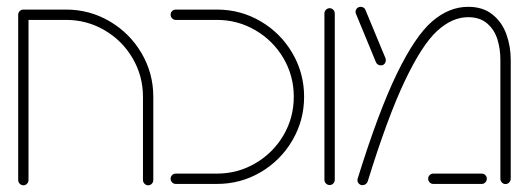

<svg xmlns="http://www.w3.org/2000/svg" viewBox="-20 -547 1573 571"><path d="M34.1 -11.5V-503.3H64.8V-11.5Q64.8 -5.2 60.4 -0.6Q55.9 4.1 49.6 4.1Q43.3 4.1 38.7 -0.6Q34.1 -5.2 34.1 -11.5ZM420.7 4.1Q414.4 4.1 409.8 -0.6Q405.2 -5.2 405.2 -11.5V-259.3Q405.2 -321.1 374.4 -373.7Q343.7 -426.3 291.1 -457Q238.5 -487.8 176.7 -487.8H49.6Q43.3 -487.8 38.7 -492.4Q34.1 -497 34.1 -503.3Q34.1 -509.6 38.7 -514.1Q43.3 -518.5 49.6 -518.5H176.7Q246.7 -518.5 306.3 -483.5Q365.9 -448.5 400.9 -388.9Q435.9 -329.3 435.9 -259.3V-11.5Q435.9 -5.2 431.5 -0.6Q427 4.1 420.7 4.1Z M487.4 -15.6Q487.4 -21.9 491.9 -26.3Q496.3 -30.7 502.6 -30.7H625.2Q687 -30.7 739.6 -61.5Q792.2 -92.2 823 -144.6Q853.7 -197 853.7 -259.3Q853.7 -321.5 823 -373.9Q792.2 -426.3 739.6 -457Q687 -487.8 625.2 -487.8H502.6Q496.3 -487.8 491.9 -492.4Q487.4 -497 487.4 -503.3Q487.4 -509.6 491.9 -514.1Q496.3 -518.5 502.6 -518.5H625.2Q695.6 -518.5 755 -483.7Q814.4 -448.9 849.4 -389.3Q884.4 -329.6 884.4 -259.3Q884.4 -188.9 849.4 -129.3Q814.4 -69.6 755 -34.8Q695.6 0 625.2 0H502.6Q496.3 0 491.9 -4.6Q487.4 -9.3 487.4 -15.6Z M944.8 -12.2V-507Q944.8 -513.3 949.4 -518Q954.1 -522.6 960.4 -522.6Q966.7 -522.6 971.1 -518Q975.6 -513.3 975.6 -507V-12.2Q975.6 -5.9 971.1 -1.3Q966.7 3.3 960.4 3.3Q954.1 3.3 949.4 -1.3Q944.8 -5.9 944.8 -12.2Z M1043 -11.5Q1043 -13 1043.7 -15.9Q1105.9 -215.9 1160.2 -327.6Q1214.4 -439.3 1264.8 -483Q1315.2 -526.7 1372.2 -526.7Q1416.3 -526.7 1444.6 -503.9Q1473 -481.1 1485.9 -445.2Q1498.9 -409.3 1498.9 -369.3V-15.6Q1498.9 -9.3 1494.3 -4.4Q1489.6 0.4 1483.3 0.4Q1477 0.4 1472.6 -4.4Q1468.1 -9.3 1468.1 -15.6V-369.3Q1468.1 -401.5 1459.3 -430Q1450.4 -458.5 1428.9 -477.2Q1407.4 -495.9 1372.2 -495.9Q1324.4 -495.9 1279.6 -454.6Q1234.8 -413.3 1183.7 -305.9Q1132.6 -198.5 1073.3 -6.7Q1071.5 -2.2 1067.4 0.7Q1063.3 3.7 1058.1 3.7Q1051.9 3.7 1047.4 -0.7Q1043 -5.2 1043 -11.5ZM1253.3 -15.6Q1253.3 -21.9 1257.8 -26.3Q1262.2 -30.7 1268.5 -30.7H1412.6Q1418.9 -30.7 1423.3 -26.3Q1427.8 -21.9 1427.8 -15.6Q1427.8 -9.3 1423.3 -4.6Q1418.9 0 1412.6 0H1268.5Q1262.2 0 1257.8 -4.6Q1253.3 -9.3 1253.3 -15.6ZM1098.1 -361.9 1038.9 -505.2Q1037.4 -508.1 1037.4 -511.9Q1037.4 -517.8 1041.7 -522.2Q1045.9 -526.7 1052.6 -526.7Q1057.4 -526.7 1061.3 -524.3Q1065.2 -521.9 1066.7 -517.8L1126.3 -374.1Q1127.4 -371.5 1127.4 -367.8Q1127.4 -361.9 1123.5 -357.2Q1119.6 -352.6 1112.6 -352.6Q1107.8 -352.6 1103.9 -355Q1100 -357.4 1098.1 -361.9Z"/></svg>

Font: 26F Galaxy Hebrew Ultra Light
Style: Regular
Weight: 200
Designer: C₂₉H₂₅N₃O₅
Version: Version 1.000